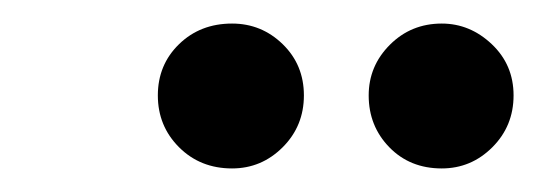

<svg xmlns="http://www.w3.org/2000/svg" viewBox="-20 -783 456 163"><path d="M177 -640Q150 -640 132 -658Q114 -676 114 -702Q114 -728 132 -745.5Q150 -763 177 -763Q202 -763 220 -745.5Q238 -728 238 -702Q238 -676 220 -658Q202 -640 177 -640ZM355 -640Q328 -640 310.5 -658Q293 -676 293 -702Q293 -727 311 -745Q329 -763 355 -763Q379 -763 397.5 -745.5Q416 -728 416 -702Q416 -676 398 -658Q380 -640 355 -640Z"/></svg>

Font: Plus Jakarta Display
Style: Italic
Weight: 400
Italic angle: -12°
Designer: Gumpita Rahayu
Foundry: Tokotype Studio
Version: Version 1.000